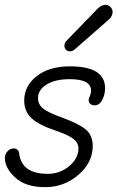

<svg xmlns="http://www.w3.org/2000/svg" viewBox="-24 -767 485 793"><path d="M265 -555Q255 -555 248.5 -561.5Q242 -568 242 -577Q242 -592 254 -602L379 -731Q395 -747 412 -747Q424 -747 432.5 -738Q441 -729 441 -717Q441 -700 424 -685L287 -565Q277 -555 265 -555ZM162 6Q82 6 39 -33.5Q-4 -73 -4 -115Q-4 -130 7 -142Q18 -154 32 -154Q52 -154 55 -134Q65 -49 173 -49Q224 -49 262 -81Q300 -113 300 -154Q300 -177 279 -193.5Q258 -210 202 -229Q136 -251 106 -279Q76 -307 76 -352Q76 -412 127.5 -452.5Q179 -493 265 -493Q410 -493 410 -403Q410 -377 398.5 -354.5Q387 -332 367 -332Q356 -332 349 -338Q342 -344 342 -353Q342 -359 347 -370Q352 -381 352 -393Q352 -440 264 -440Q204 -440 168.5 -418Q133 -396 133 -362Q133 -335 155 -318Q177 -301 231 -282Q302 -256 330.5 -232Q359 -208 359 -164Q359 -96 300 -45Q241 6 162 6Z"/></svg>

Font: Comic Neue
Style: Italic
Weight: 400
Italic angle: -12°
Designer: Craig Rozynski
Foundry: Craig Rozynski
Version: Version 2.003